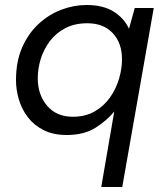

<svg xmlns="http://www.w3.org/2000/svg" viewBox="-20 -528 661 768"><path d="M385 220 437 -82Q408 -46 362 -17Q316 12 247 12Q193 12 154.5 -7.5Q116 -27 91.5 -59Q67 -91 55.5 -130Q44 -169 44 -207Q44 -282 68.5 -338Q93 -394 134 -432Q175 -470 225 -489Q275 -508 326 -508Q392 -508 434 -482Q476 -456 496 -413L519 -496H595L469 220ZM271 -61Q321 -61 358 -82Q395 -103 419.5 -137.5Q444 -172 456 -212.5Q468 -253 468 -291Q468 -356 431 -395.5Q394 -435 329 -435Q279 -435 241.5 -415.5Q204 -396 179.5 -363.5Q155 -331 143 -292.5Q131 -254 131 -215Q131 -149 168.5 -105Q206 -61 271 -61Z"/></svg>

Font: Rethink Sans
Style: Italic
Weight: 400
Italic angle: -10°
Designer: The Rethink Sans project authors (Hans Thiessen). DM Sans designed by Colophon Foundry.
Foundry: Rethink Communications LLC
Version: Version 1.001